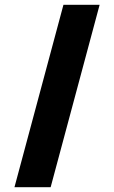

<svg xmlns="http://www.w3.org/2000/svg" viewBox="-20 -720 473 796"><path d="M393 -700 190 56H40L243 -700Z"/></svg>

Font: Urbanist Black
Style: Regular
Weight: 900
Designer: Corey Hu
Foundry: Corey Hu
Version: Version 1.330; ttfautohint (v1.8.4.7-5d5b)